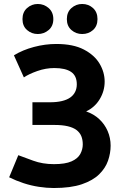

<svg xmlns="http://www.w3.org/2000/svg" viewBox="-20 -930 600 965"><path d="M250 15Q215 15 175.5 9Q136 3 98 -9.5Q60 -22 26 -39L72 -150Q99 -140 146.5 -122.5Q194 -105 251 -105Q308 -105 339.5 -119Q371 -133 383.5 -156Q396 -179 396 -204Q396 -228 388.5 -246Q381 -264 364.5 -276.5Q348 -289 320.5 -295.5Q293 -302 253 -302H143V-416H232Q265 -416 290.5 -422Q316 -428 332.5 -439.5Q349 -451 357.5 -468Q366 -485 366 -506Q366 -549 337.5 -568.5Q309 -588 253 -588Q210 -588 167.5 -573Q125 -558 100 -541L50 -652Q94 -679 150.5 -694Q207 -709 263 -709Q348 -709 401.5 -681Q455 -653 480.5 -610Q506 -567 506 -520Q506 -473 481.5 -432Q457 -391 413 -370Q451 -357 478.5 -331.5Q506 -306 521 -271.5Q536 -237 536 -198Q536 -160 523 -122.5Q510 -85 478.5 -54Q447 -23 391.5 -4Q336 15 250 15ZM393 -759Q362 -759 339 -779Q316 -799 316 -834Q316 -869 339 -889.5Q362 -910 393 -910Q425 -910 447.5 -889.5Q470 -869 470 -834Q470 -799 447.5 -779Q425 -759 393 -759ZM170 -759Q139 -759 116 -779Q93 -799 93 -834Q93 -869 116 -889.5Q139 -910 170 -910Q201 -910 224.5 -889.5Q248 -869 248 -834Q248 -799 224.5 -779Q201 -759 170 -759Z"/></svg>

Font: Ubuntu Sans Mono
Style: Regular
Weight: 400
Monospace: yes
Designer: Dalton Maag Ltd
Foundry: Dalton Maag Ltd
Version: Version 1.006